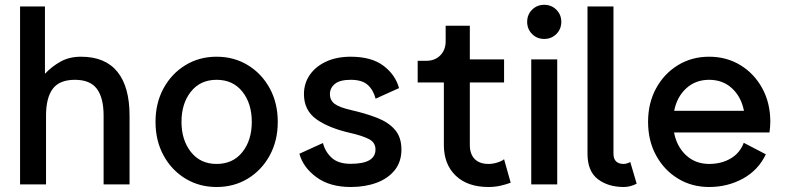

<svg xmlns="http://www.w3.org/2000/svg" viewBox="-20 -749 3193 780"><path d="M400.9 0V-279.3Q400.9 -351.6 373.5 -388.2Q346.2 -424.8 284.2 -424.8Q221.7 -424.8 194.3 -388.2Q167 -351.6 167 -279.3V0H61.5V-722.7H162.6V-449.2Q189.9 -478.5 225.6 -498.5Q261.2 -518.6 309.1 -518.6Q407.2 -518.6 456.8 -457.5Q506.3 -396.5 506.3 -279.3V0Z M611.8 -253.9Q611.8 -330.6 644.5 -390.4Q677.2 -450.2 733.4 -484.4Q789.6 -518.6 859.9 -518.6Q930.7 -518.6 986.8 -484.4Q1043 -450.2 1075.7 -390.4Q1108.4 -330.6 1108.4 -253.9Q1108.4 -177.2 1075.7 -117.4Q1043 -57.6 986.8 -23.4Q930.7 10.7 859.9 10.7Q789.6 10.7 733.4 -23.4Q677.2 -57.6 644.5 -117.4Q611.8 -177.2 611.8 -253.9ZM717.3 -253.9Q717.3 -180.2 755.6 -131.6Q793.9 -83 859.9 -83Q926.3 -83 964.6 -131.1Q1002.9 -179.2 1002.9 -253.9Q1002.9 -328.6 964.6 -376.7Q926.3 -424.8 859.9 -424.8Q793.9 -424.8 755.6 -376.7Q717.3 -328.6 717.3 -253.9Z M1404.8 -518.6Q1489.3 -518.6 1537.8 -481.9Q1586.4 -445.3 1601.1 -391.1L1505.9 -348.1Q1496.6 -383.8 1473.6 -404.3Q1450.7 -424.8 1404.8 -424.8Q1360.8 -424.8 1340.6 -408.2Q1320.3 -391.6 1320.3 -366.7Q1320.3 -341.8 1339.1 -327.4Q1357.9 -313 1404.8 -302.2Q1464.8 -288.6 1511.5 -270.5Q1558.1 -252.4 1584.5 -221.9Q1610.8 -191.4 1610.8 -141.6Q1610.8 -91.8 1583.7 -57.9Q1556.6 -23.9 1510 -6.6Q1463.4 10.7 1404.8 10.7Q1319.8 10.7 1265.6 -29.1Q1211.4 -68.8 1196.3 -124.5L1292 -168Q1301.3 -131.8 1327.9 -107.7Q1354.5 -83.5 1404.8 -83.5Q1505.4 -83.5 1505.4 -141.6Q1505.4 -170.4 1478.5 -184.1Q1451.7 -197.8 1404.8 -208.5Q1315.9 -228.5 1265.4 -264.6Q1214.8 -300.8 1214.8 -366.7Q1214.8 -410.6 1238.8 -445.1Q1262.7 -479.5 1305.4 -499Q1348.1 -518.6 1404.8 -518.6Z M1711.9 -502Q1747.1 -502 1768.8 -524.2Q1790.5 -546.4 1790.5 -581.5V-644.5H1888.7V-507.8H2027.8V-414.1H1888.7V-160.2Q1888.7 -123 1908.4 -103Q1928.2 -83 1964.8 -83Q1981.9 -83 2000 -88.6Q2018.1 -94.2 2027.8 -102.1L2054.7 -6.8Q2037.1 0 2013.4 5.4Q1989.7 10.7 1964.4 10.7Q1879.4 10.7 1831.3 -35.4Q1783.2 -81.5 1783.2 -160.2V-414.1H1676.8V-502Z M2138.2 0V-507.8H2243.7V0ZM2121.6 -660.2Q2121.6 -689.5 2141.6 -709.5Q2161.6 -729.5 2190.9 -729.5Q2220.2 -729.5 2240.2 -709.5Q2260.3 -689.5 2260.3 -660.2Q2260.3 -630.9 2240.2 -610.8Q2220.2 -590.8 2190.9 -590.8Q2161.6 -590.8 2141.6 -610.8Q2121.6 -630.9 2121.6 -660.2Z M2540.5 -90.8 2566.4 -2.9Q2558.1 2 2543.9 6.3Q2529.8 10.7 2514.2 10.7Q2450.7 10.7 2408.7 -21.2Q2366.7 -53.2 2366.7 -125V-722.7H2472.2V-125Q2472.2 -83 2514.2 -83Q2520 -83 2527.8 -85.4Q2535.6 -87.9 2540.5 -90.8Z M3001.5 -168.9 3091.3 -122.1Q3060.1 -57.1 2997.8 -23.2Q2935.5 10.7 2860.8 10.7Q2790.5 10.7 2734.4 -23.4Q2678.2 -57.6 2645.5 -117.4Q2612.8 -177.2 2612.8 -253.9Q2612.8 -330.6 2645.5 -390.4Q2678.2 -450.2 2734.4 -484.4Q2790.5 -518.6 2860.8 -518.6Q2931.6 -518.6 2987.8 -484.4Q3043.9 -450.2 3076.7 -390.4Q3109.4 -330.6 3109.4 -253.9Q3109.4 -243.2 3108.4 -232.2Q3107.4 -221.2 3106 -210.9H2718.3Q2729 -153.8 2767.1 -118.4Q2805.2 -83 2860.8 -83Q2910.6 -83 2948.2 -105Q2985.8 -127 3001.5 -168.9ZM2860.8 -424.8Q2805.7 -424.8 2767.8 -390.1Q2730 -355.5 2718.8 -298.8H3002.4Q2991.2 -355.5 2953.9 -390.1Q2916.5 -424.8 2860.8 -424.8Z"/></svg>

Font: Giphurs Medium
Style: Regular
Weight: 500
Version: Version 0.920; ttfautohint (v1.8.4.7-5d5b)